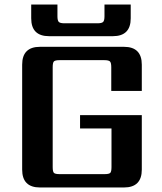

<svg xmlns="http://www.w3.org/2000/svg" viewBox="-20 -829 716 849"><path d="M479 -669H197Q118 -669 118 -748V-809H234V-757Q234 -738 240 -732Q246 -726 265 -726H411Q430 -726 436 -732Q442 -738 442 -757V-809H558V-748Q558 -669 479 -669ZM607 -427H472V-532Q472 -552 466 -557.5Q460 -563 441 -563H244Q224 -563 218.5 -557.5Q213 -552 213 -532V-90Q213 -70 218.5 -64.5Q224 -59 244 -59H442Q462 -59 467.5 -64.5Q473 -70 473 -90V-261H334V-320H607V-79Q607 0 528 0H157Q78 0 78 -79V-543Q78 -622 157 -622H528Q607 -622 607 -543Z"/></svg>

Font: Sarpanch SemiBold
Style: Regular
Weight: 600
Designer: Manushi Parikh (Devanagari and Latin), Jyotish Sonowal (Devanagari)
Foundry: Indian Type Foundry
Version: Version 2.004;PS 1.0;hotconv 1.0.78;makeotf.lib2.5.61930; tt